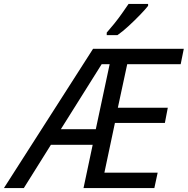

<svg xmlns="http://www.w3.org/2000/svg" viewBox="-78 -964 962 984"><path d="M399 -714H864L848 -635H574L526 -412H782L767 -334H511L457 -79H730L713 0H350L397 -222H183L44 0H-58ZM413 -302 484 -635H443L234 -302ZM469 -784V-797Q486 -816 507 -842Q528 -868 547 -895Q566 -922 581 -944H681V-934Q667 -916 639.5 -887.5Q612 -859 581 -830.5Q550 -802 524 -784Z"/></svg>

Font: BC Sans
Style: Italic
Weight: 400
Italic angle: -12°
Designer: Monotype Design Team
Designer: Province of B.C.
Foundry: Monotype Imaging Inc.
Version: Version 2.000;GOOG;noto-source:20170915:90ef993387c0